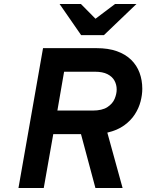

<svg xmlns="http://www.w3.org/2000/svg" viewBox="-20 -941 732 961"><path d="M72.4 0 195.4 -700H463.2Q522.1 -700 565 -684.7Q608 -669.4 636.4 -641.7Q664.7 -614 678.5 -576.8Q692.2 -539.6 692.2 -496.3Q692.2 -466.3 683.5 -433Q674.9 -399.6 654.8 -368.5Q634.7 -337.3 601 -313.1Q567.4 -288.9 517.2 -277.2L593.6 0H457.6L385.4 -269.6H246.6L199 0ZM267.2 -387.6H443Q491.5 -387.6 517.6 -404.9Q543.8 -422.1 553.9 -446.6Q564 -471 564 -493Q564 -517.5 552.8 -537.6Q541.6 -557.8 517.7 -569.9Q493.8 -582 455.3 -582H300.8ZM386.2 -765 278.2 -921H385L458 -847.2L555.8 -921H663L500 -765Z"/></svg>

Font: Overpass
Style: Italic
Weight: 400
Italic angle: -10°
Designer: Delve Withrington, Dave Bailey, Thomas Jockin
Foundry: Delve Fonts LLC
Version: Version 4.000